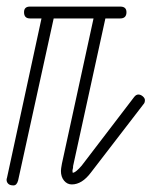

<svg xmlns="http://www.w3.org/2000/svg" viewBox="-20 -570 460 583"><path d="M35 -22Q31 -7 21 -7Q10 -7 5 -12Q0 -17 0 -24Q0 -28 1 -29L106 -514H71Q53 -514 53 -533Q53 -550 71 -550H345Q364 -550 364 -533Q364 -514 345 -514H300L202 -66Q202 -60 201 -57Q200 -54 200 -51Q200 -49 201 -45Q211 -47 228 -67L387 -275Q393 -283 400 -283Q407 -283 413.5 -277.5Q420 -272 420 -266Q420 -258 416 -254L256 -46Q229 -10 198 -10Q184 -10 174.5 -21.5Q165 -33 165 -51Q165 -57 168 -73L264 -514H143Z"/></svg>

Font: Gruenewald VA
Style: Regular
Weight: 400
Designer: Peter Wiegel
Foundry: Peter Wiegel, nach dem Schriftentwurf von Dr. H. Gr¸newald
Version: Version 0.007